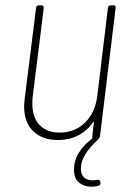

<svg xmlns="http://www.w3.org/2000/svg" viewBox="-20 -521 498 724"><path d="M350 157Q357 157 358 165L359 168V170Q359 178 350 180Q338 183 325 183Q297 183 278 167.5Q259 152 259 118Q259 54 327 2Q329 1 328 -2V-10L334 -58Q335 -61 333 -61.5Q331 -62 330 -59Q308 -27 274 -10Q240 7 199 7Q140 7 105.5 -26Q71 -59 71 -120Q71 -128 73 -148L116 -491Q116 -495 119 -498Q122 -501 127 -501H136Q145 -501 145 -491L103 -154Q102 -145 102 -130Q102 -78 129.5 -49.5Q157 -21 205 -21Q262 -21 300.5 -58.5Q339 -96 347 -160L387 -491Q389 -501 398 -501H408Q418 -501 416 -491L357 -7Q356 -1 350 5Q285 64 285 114Q285 137 297 148Q309 159 328 159Q335 159 347 157Z"/></svg>

Font: Barlow Semi Condensed Thin
Style: Italic
Weight: 250
Width: 4
Italic angle: -7°
Designer: Jeremy Tribby
Foundry: Tribby Type
Version: Version 1.408